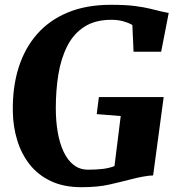

<svg xmlns="http://www.w3.org/2000/svg" viewBox="-20 -772 740 800"><path d="M319.5 8Q245.5 8 191.8 -17.5Q138 -43 103.5 -87Q69 -131 51.8 -187.5Q34.5 -244 33.5 -306Q31.5 -406.5 57 -488.5Q82.5 -570.5 134.2 -629.5Q186 -688.5 263 -720.2Q340 -752 442 -752Q503 -752 541.8 -747Q580.5 -742 606.5 -735.5Q632.5 -729 653.5 -724Q661 -722.5 668.2 -721Q675.5 -719.5 683 -718L651.5 -556.5H536.5L531.5 -668Q513.5 -678 492 -683.8Q470.5 -689.5 444 -689.5Q376 -689.5 331 -660.2Q286 -631 260 -579.5Q234 -528 223.2 -461.8Q212.5 -395.5 212.5 -321Q212.5 -268 220.5 -221.5Q228.5 -175 245 -139.8Q261.5 -104.5 286.8 -84.8Q312 -65 347 -65Q381 -65 408.2 -68.2Q435.5 -71.5 457 -80L483 -288.5L383 -296.5L392 -367.5H662L618 -41Q602.5 -41 575.2 -36Q548 -31 526 -25Q483.5 -14 435.5 -3Q387.5 8 319.5 8Z"/></svg>

Font: Merriweather Light 18pt Black
Style: Italic
Weight: 900
Italic angle: -7.8°
Version: Version 2.101